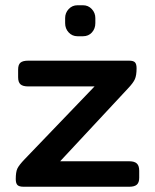

<svg xmlns="http://www.w3.org/2000/svg" viewBox="-20 -711 589 731"><path d="M228 -623V-642Q228 -662 241.5 -676.5Q255 -691 275 -691H296Q316 -691 329.5 -676.5Q343 -662 343 -642V-623Q343 -602 330 -587.5Q317 -573 296 -573H275Q255 -573 241.5 -587.5Q228 -602 228 -623ZM40 -29Q40 -56 46 -69Q52 -82 74 -105L340 -382H87Q67 -382 58 -390Q49 -398 49 -417V-446Q49 -465 58 -472.5Q67 -480 87 -480H472Q488 -480 494 -473.5Q500 -467 500 -451Q500 -424 493.5 -409.5Q487 -395 467 -374L209 -97H472Q492 -97 501 -88.5Q510 -80 510 -61V-34Q510 -16 501 -8Q492 0 472 0H70Q53 0 46.5 -6.5Q40 -13 40 -29Z"/></svg>

Font: Mitr
Style: Regular
Weight: 400
Designer: Thanarat Vachiruckul
Foundry: Cadson Demak
Version: Version 1.003